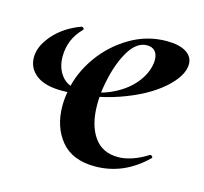

<svg xmlns="http://www.w3.org/2000/svg" viewBox="-70 -476 600 565"><g transform="rotate(15 230.0 -193.5)"><path d="M125 -136Q125 -158 130 -185Q140 -239 174.5 -288Q209 -337 261 -368Q313 -399 373 -399Q411 -399 432 -386Q453 -373 453 -350Q453 -314 407 -273.5Q361 -233 282.5 -205.5Q204 -178 112 -178Q60 -178 33.5 -198.5Q7 -219 7 -252Q7 -286 37.5 -321Q68 -356 119 -375H121Q124 -375 126 -372Q128 -369 126 -367Q88 -329 88 -276Q88 -241 107 -217.5Q126 -194 160 -194Q211 -194 253 -212.5Q295 -231 321 -261Q347 -291 352 -324Q353 -328 353 -336Q353 -353 344.5 -362.5Q336 -372 320 -372Q287 -372 262.5 -328.5Q238 -285 227 -218Q223 -194 223 -166Q223 -105 248 -68.5Q273 -32 322 -32Q342 -32 365.5 -40Q389 -48 412 -63H413Q416 -63 418.5 -60Q421 -57 419 -55Q351 12 263 12Q194 12 159.5 -30Q125 -72 125 -136Z"/></g></svg>

Font: Cormorant Infant
Style: Bold Italic
Weight: 700
Italic angle: -10°
Designer: Christian Thalmann (Catharsis Fonts)
Foundry: Catharsis Fonts
Version: Version 4.000